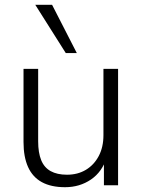

<svg xmlns="http://www.w3.org/2000/svg" viewBox="-20 -772 593 800"><path d="M251 8Q193 8 154.5 -13Q116 -34 97 -76Q78 -118 78 -180V-485H139V-183Q139 -136 151.5 -105Q164 -74 191 -59Q218 -44 259 -44Q304 -44 338 -64.5Q372 -85 391.5 -122Q411 -159 411 -209V-485H472V0H413V-117H425Q406 -56 359 -24Q312 8 251 8ZM254 -551 127 -752H197L300 -551Z"/></svg>

Font: Nunito Sans 12pt ExtraLight 12pt Light
Style: Regular
Weight: 300
Version: Version 3.101;gftools[0.9.27]